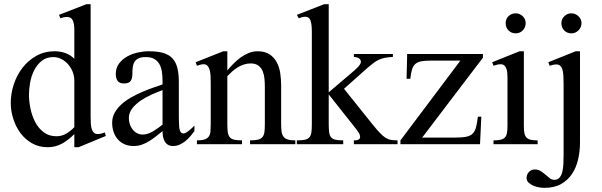

<svg xmlns="http://www.w3.org/2000/svg" viewBox="-20 -700 2924 932"><path d="M361.3 14.6H340.8V-49.3Q314 -21.5 282 -3.4Q250 14.6 211.9 14.6Q168.9 14.6 135.5 -4.4Q102.1 -23.4 79.3 -54.2Q56.6 -85 44.4 -123.3Q32.2 -161.6 32.2 -199.7Q32.2 -245.6 46.9 -290.3Q61.5 -335 89.1 -370.8Q116.7 -406.7 156.5 -429Q196.3 -451.2 245.6 -451.2Q272.5 -451.2 296.9 -442.6Q321.3 -434.1 340.8 -414.6V-556.6Q340.8 -585 333 -601.3Q325.2 -617.7 306.6 -617.7Q297.9 -617.7 289.8 -616Q281.7 -614.3 272.9 -611.3L266.6 -627.9L399.4 -679.7H419.9V-134.8Q419.9 -115.7 420.9 -100.1Q421.9 -84.5 425.5 -73.2Q429.2 -62 436 -55.7Q442.9 -49.3 455.1 -49.3Q462.9 -49.3 471.4 -51.5Q480 -53.7 488.8 -57.1L493.7 -40ZM340.8 -309.1Q340.8 -329.6 333.3 -349.9Q325.7 -370.1 312 -386.2Q298.3 -402.3 279.5 -412.6Q260.7 -422.9 239.3 -422.9Q205.1 -422.9 182.1 -404.3Q159.2 -385.7 145.5 -358.2Q131.8 -330.6 126.2 -298.6Q120.6 -266.6 120.6 -239.3Q120.6 -209 127.7 -174.1Q134.8 -139.2 150.1 -108.9Q165.5 -78.6 191.4 -58.6Q217.3 -38.6 254.4 -38.6Q280.3 -38.6 302.2 -51.8Q324.2 -64.9 340.8 -83Z M923.8 -63.5Q915 -51.3 903.8 -38.3Q892.6 -25.4 879.6 -14.9Q866.7 -4.4 851.6 2.2Q836.4 8.8 819.8 8.8Q804.7 8.8 794.7 2.4Q784.7 -3.9 779.1 -14.4Q773.4 -24.9 771.2 -37.6Q769 -50.3 769 -63.5Q753.4 -50.8 737.3 -38.1Q721.2 -25.4 704.1 -14.9Q687 -4.4 668.7 2.2Q650.4 8.8 628.9 8.8Q604 8.8 584.7 0.2Q565.4 -8.3 552 -23.4Q538.6 -38.6 531.5 -59.3Q524.4 -80.1 524.4 -104Q524.4 -130.9 536.9 -153.1Q549.3 -175.3 569.6 -193.6Q589.8 -211.9 616 -226.8Q642.1 -241.7 669.4 -253.4Q696.8 -265.1 722.7 -274.2Q748.5 -283.2 769 -290V-307.6Q769 -329.6 766.1 -350.3Q763.2 -371.1 754.4 -387.5Q745.6 -403.8 729.7 -413.3Q713.9 -422.9 687 -422.9Q665 -422.9 652.3 -416.7Q639.6 -410.6 632.8 -399.4Q626 -388.2 624.3 -373.3Q622.6 -358.4 622.6 -340.8Q622.6 -319.3 614.3 -307.1Q606 -294.9 581.5 -294.9Q559.6 -294.9 550.8 -307.6Q542 -320.3 542 -340.8Q542 -370.6 557.9 -391.6Q573.7 -412.6 597.4 -425.8Q621.1 -439 648.9 -445.1Q676.8 -451.2 701.7 -451.2Q742.7 -451.2 771 -443.4Q799.3 -435.5 816.4 -417.5Q833.5 -399.4 840.8 -370.8Q848.1 -342.3 848.1 -301.3V-152.3Q848.1 -143.1 848.1 -132.1Q848.1 -121.1 848.6 -110.6Q849.1 -100.1 849.4 -91.1Q849.6 -82 851.1 -75.7Q852.5 -66.9 856.7 -59.6Q860.8 -52.2 871.6 -52.2Q876.5 -52.2 884.3 -56.9Q892.1 -61.5 899.7 -67.9Q907.2 -74.2 914.1 -80.6Q920.9 -86.9 923.8 -90.8ZM769 -262.7Q745.1 -253.9 716.6 -241.2Q688 -228.5 663.1 -211.7Q638.2 -194.8 621.8 -173.6Q605.5 -152.3 605.5 -126.5Q605.5 -111.8 609.9 -97.9Q614.3 -84 623 -72.5Q631.8 -61 644.3 -54Q656.7 -46.9 673.3 -46.9Q686 -46.9 698.7 -51.3Q711.4 -55.7 723.6 -63Q735.8 -70.3 747.6 -78.9Q759.3 -87.4 769 -95.2Z M1193.8 0V-18.6Q1218.8 -18.6 1232.9 -22.2Q1247.1 -25.9 1254.4 -35.2Q1261.7 -44.4 1263.7 -60.1Q1265.6 -75.7 1265.6 -99.1V-277.8Q1265.6 -296.4 1263.9 -316.7Q1262.2 -336.9 1255.4 -353.8Q1248.5 -370.6 1234.6 -381.3Q1220.7 -392.1 1196.3 -392.1Q1179.2 -392.1 1163.3 -386.7Q1147.5 -381.3 1133.3 -372.8Q1119.1 -364.3 1106.7 -352.8Q1094.2 -341.3 1083.5 -330.1V-99.1Q1083.5 -76.2 1085.4 -60.5Q1087.4 -44.9 1094.2 -35.4Q1101.1 -25.9 1115.5 -22.2Q1129.9 -18.6 1154.8 -18.6V0H936V-18.6Q960 -18.6 973.4 -23.2Q986.8 -27.8 993.7 -37.6Q1000.5 -47.4 1001.7 -62.7Q1002.9 -78.1 1002.9 -99.1V-300.8Q1002.9 -317.4 1002 -333Q1001 -348.6 997.6 -360.8Q994.1 -373 987.3 -380.6Q980.5 -388.2 969.2 -388.2Q960.9 -388.2 952.6 -386Q944.3 -383.8 936 -380.9L929.7 -397.9L1064 -451.2H1083.5V-358.4Q1096.7 -374 1113 -390.6Q1129.4 -407.2 1147.7 -420.7Q1166 -434.1 1187 -442.6Q1208 -451.2 1230 -451.2Q1265.6 -451.2 1288.1 -436.5Q1310.5 -421.9 1323.2 -398.2Q1335.9 -374.5 1340.3 -345Q1344.7 -315.4 1344.7 -286.1V-99.1Q1344.7 -78.1 1346.7 -62.7Q1348.6 -47.4 1355.5 -37.6Q1362.3 -27.8 1375.7 -23.2Q1389.2 -18.6 1413.6 -18.6V0Z M1697.8 0V-18.6Q1702.1 -18.6 1707.5 -18.8Q1712.9 -19 1717.3 -21Q1721.7 -22.9 1724.9 -26.1Q1728 -29.3 1728 -34.7Q1728 -45.4 1721.7 -55.2Q1715.3 -64.9 1709.5 -72.8L1575.7 -241.7V-99.1Q1575.7 -76.2 1577.4 -60.5Q1579.1 -44.9 1585.7 -35.4Q1592.3 -25.9 1606.4 -22.2Q1620.6 -18.6 1646 -18.6V0H1420.9V-18.6Q1445.8 -18.6 1460 -21.7Q1474.1 -24.9 1481.7 -33.4Q1489.3 -42 1491.5 -57.1Q1493.7 -72.3 1493.7 -96.7V-543.9Q1493.7 -584 1487.1 -601.3Q1480.5 -618.7 1461.4 -618.7Q1453.1 -618.7 1445.6 -616.5Q1438 -614.3 1430.2 -611.3L1420.9 -627.9L1553.7 -679.7H1575.7V-252L1686 -345.7Q1689.9 -348.6 1697.5 -355.5Q1705.1 -362.3 1712.9 -369.9Q1720.7 -377.4 1726.3 -385.5Q1731.9 -393.6 1731.9 -399.4Q1731.9 -405.8 1728.8 -410.4Q1725.6 -415 1720.5 -418Q1715.3 -420.9 1709.2 -422.1Q1703.1 -423.3 1697.8 -423.8V-438H1887.2V-423.8Q1866.7 -422.4 1850.6 -419.7Q1834.5 -417 1820.6 -410.6Q1806.6 -404.3 1793.7 -394.8Q1780.8 -385.3 1765.6 -372.1L1649.9 -269L1787.6 -97.2Q1808.6 -71.3 1823.2 -55.7Q1837.9 -40 1850.8 -31.7Q1863.8 -23.4 1877.4 -21Q1891.1 -18.6 1909.7 -18.6V0Z M2029.3 -32.2H2190.4Q2224.1 -32.2 2243.9 -36.4Q2263.7 -40.5 2274.7 -51.8Q2285.6 -63 2290.8 -82.5Q2295.9 -102.1 2299.8 -133.8H2316.4L2310.1 0H1923.8V-18.6L2214.8 -405.8H2070.8Q2043.5 -405.8 2025.6 -402.6Q2007.8 -399.4 1996.6 -389.9Q1985.4 -380.4 1980 -362.8Q1974.6 -345.2 1971.7 -317.4H1953.6L1956.5 -438H2324.2V-419.9Z M2531.7 -587.9Q2531.7 -567.4 2517.8 -552.7Q2503.9 -538.1 2483.4 -538.1Q2462.9 -538.1 2448.7 -552Q2434.6 -565.9 2434.6 -587.9Q2434.6 -608.4 2448.7 -621.8Q2462.9 -635.3 2483.4 -635.3Q2502.9 -635.3 2517.3 -621.3Q2531.7 -607.4 2531.7 -587.9ZM2375.5 0V-18.6Q2397 -18.6 2410.4 -21.7Q2423.8 -24.9 2431.2 -33Q2438.5 -41 2440.9 -54.7Q2443.4 -68.4 2443.4 -89.4V-323.7Q2443.4 -334.5 2442.4 -345.9Q2441.4 -357.4 2438 -366.9Q2434.6 -376.5 2428 -382.3Q2421.4 -388.2 2409.7 -388.2Q2401.9 -388.2 2393.1 -386Q2384.3 -383.8 2375.5 -380.9L2369.1 -397.9L2502 -451.2H2522.9V-89.4Q2522.9 -68.4 2525.4 -54.7Q2527.8 -41 2535.2 -33Q2542.5 -24.9 2555.4 -21.7Q2568.4 -18.6 2589.8 -18.6V0Z M2802.7 -587.9Q2802.7 -567.4 2788.1 -552.7Q2773.4 -538.1 2753.4 -538.1Q2732.9 -538.1 2719 -552Q2705.1 -565.9 2705.1 -587.9Q2705.1 -607.4 2719.5 -621.3Q2733.9 -635.3 2753.4 -635.3Q2772.9 -635.3 2787.8 -621.3Q2802.7 -607.4 2802.7 -587.9ZM2795.4 -8.8Q2795.4 33.7 2786.4 73.2Q2777.3 112.8 2757.1 143.6Q2736.8 174.3 2703.9 193.1Q2670.9 211.9 2622.1 211.9Q2611.8 211.9 2597.2 209.5Q2582.5 207 2568.8 201.2Q2555.2 195.3 2545.7 186.3Q2536.1 177.2 2536.1 163.6Q2536.1 147 2547.6 134.8Q2559.1 122.6 2575.7 122.6Q2592.3 122.6 2604.5 130.4Q2616.7 138.2 2627.2 147.5Q2637.7 156.7 2648.2 164.8Q2658.7 172.9 2671.4 172.9Q2687 172.9 2696.3 161.9Q2705.6 150.9 2709.7 133.8Q2713.9 116.7 2714.8 95.2Q2715.8 73.7 2715.8 52.2V-293.5Q2715.8 -313 2714.8 -330.3Q2713.9 -347.7 2710.7 -360.1Q2707.5 -372.6 2700.2 -379.9Q2692.9 -387.2 2681.2 -387.2Q2666 -387.2 2647.9 -380.9L2641.6 -397.9L2774.4 -451.2H2795.4Z"/></svg>

Font: Kitab
Style: Regular
Weight: 400
Designer: SIL International
Foundry: Khaled Hosny
Version: Version 1.000